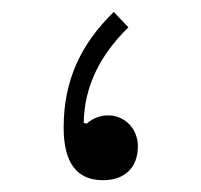

<svg xmlns="http://www.w3.org/2000/svg" viewBox="-20 -302 343 327"><path d="M173.8 -281.7C117.2 -226.6 88.4 -164.6 88.4 -84.5C88.4 -24.9 110.8 4.9 155.3 4.9C192.9 4.9 214.8 -17.1 214.8 -52.7C214.8 -84 191.4 -105.5 164.1 -105.5C150.4 -105.5 138.2 -100.6 127.4 -91.3L122.6 -92.8C123.5 -152.8 148.9 -207 198.7 -255.4Z"/></svg>

Font: Estedad ExtraLight
Style: Regular
Weight: 200
Designer: Amin Abedi
Version: Version 7.3